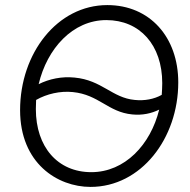

<svg xmlns="http://www.w3.org/2000/svg" viewBox="-20 -728 747 755"><path d="M336 7C535 7 681 -184 681 -404C681 -582 569 -708 402 -708C205 -708 59 -518 59 -295C59 -86 206 7 336 7ZM339 -51C207 -51 121 -150 121 -299L122 -335C164 -359 217 -371 266 -366C369 -356 405 -287 500 -278C540 -274 576 -282 606 -297C572 -159 471 -51 339 -51ZM273 -423C223 -428 174 -418 132 -397C165 -537 266 -649 398 -649C530 -649 618 -551 618 -401C618 -385 617 -370 616 -355C586 -338 548 -331 510 -335C421 -343 381 -413 273 -423Z"/></svg>

Font: Fixel Text 20240404 Light
Style: Italic
Weight: 300
Width: 4
Italic angle: -10°
Designer: AlfaBravo + MacPaw
Foundry: Kyrylo Tkachov, Marchela Mozhyna, Serhii Makarenko, Maria Weinstein, Zakhar Kryvoshyya
Version: Version 1.211;Glyphs 3.2 (3225)